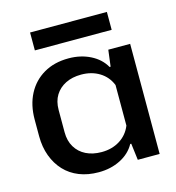

<svg xmlns="http://www.w3.org/2000/svg" viewBox="-106 -791 819 891"><g transform="rotate(-15 303.5 -345.5)"><path d="M260 9Q208 9 166.5 -7.5Q125 -24 96 -55Q67 -86 51 -129Q35 -172 35 -224V-304Q35 -374 62.5 -426.5Q90 -479 140.5 -508.5Q191 -538 260 -538Q318 -538 364.5 -514.5Q411 -491 434 -450H439L449 -529H554V0H449L439 -80H434Q411 -38 364.5 -14.5Q318 9 260 9ZM297 -78Q347 -78 384.5 -101.5Q422 -125 439 -167V-362Q422 -404 384.5 -427Q347 -450 297 -450Q254 -450 222 -434Q190 -418 172 -389Q154 -360 154 -318V-211Q154 -170 172 -140Q190 -110 222 -94Q254 -78 297 -78ZM119 -614V-700H488V-614Z"/></g></svg>

Font: Hubot Sans Medium
Style: Regular
Weight: 500
Designer: Deni Anggara
Foundry: GitHub, Inc., Subsidiary of Microsoft Corporation
Version: Version 2.000